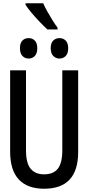

<svg xmlns="http://www.w3.org/2000/svg" viewBox="-20 -1144 540 1174"><path d="M250 10Q148 10 95 -46.5Q42 -103 42 -217V-714H139V-225Q139 -146 167.5 -112Q196 -78 250 -78Q306 -78 333.5 -112.5Q361 -147 361 -226V-714H458V-215Q458 10 250 10ZM344 -786Q321 -786 305.5 -802Q290 -818 290 -849Q290 -881 305.5 -896Q321 -911 344 -911Q367 -911 382 -895.5Q397 -880 397 -849Q397 -818 382 -802Q367 -786 344 -786ZM155 -786Q132 -786 117 -802Q102 -818 102 -849Q102 -881 117 -896Q132 -911 155 -911Q178 -911 193 -895.5Q208 -880 208 -849Q208 -818 193 -802Q178 -786 155 -786ZM270 -964Q251 -981 224.5 -1008.5Q198 -1036 173.5 -1065Q149 -1094 136 -1115V-1124H244Q254 -1101 269.5 -1073.5Q285 -1046 301.5 -1019.5Q318 -993 332 -975V-964Z"/></svg>

Font: Noto Sans Mono ExtraCondensed Medium
Style: Regular
Weight: 500
Width: 2
Designer: Monotype Design Team
Foundry: Monotype Imaging Inc.
Version: Version 2.014